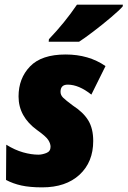

<svg xmlns="http://www.w3.org/2000/svg" viewBox="-20 -798 550 828"><path d="M321 -618Q343 -632 382.5 -662Q422 -692 458.5 -723Q495 -754 509 -770L510 -778H312Q259 -700 191 -629L190 -618ZM382 -190Q382 -244 360.5 -279Q339 -314 294 -343Q263 -366 252 -377Q241 -388 241 -402Q241 -433 272 -433Q320 -433 374 -390L435 -513Q363 -563 263 -563Q159 -563 109.5 -511.5Q60 -460 60 -382Q60 -295 140 -237Q178 -210 188 -194.5Q198 -179 198 -165Q198 -145 179.5 -138Q161 -131 146 -131Q115 -131 79.5 -141Q44 -151 7 -174L6 -22Q36 -6 72.5 2Q109 10 162 10Q264 10 323 -44.5Q382 -99 382 -190Z"/></svg>

Font: Noto Sans Display SemiCondensed Black
Style: Italic
Weight: 900
Width: 4
Designer: Monotype Design team
Foundry: Monotype Imaging Inc.
Version: 1.000